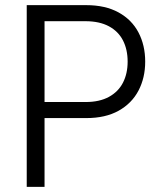

<svg xmlns="http://www.w3.org/2000/svg" viewBox="-20 -727 634 747"><path d="M84 -707H315.4Q389.6 -707 441.2 -678.7Q492.7 -650.4 518.8 -600.6Q544.9 -550.8 544.9 -487.3Q544.9 -424.3 518.8 -374.5Q492.7 -324.7 441.4 -296.1Q390.1 -267.6 316.4 -267.6H153.3V0H84ZM313.5 -330.1Q367.2 -330.1 403.8 -350.1Q440.4 -370.1 458.5 -405.5Q476.6 -440.9 476.6 -487.3Q476.6 -534.2 458.5 -569.6Q440.4 -605 403.6 -624.8Q366.7 -644.5 312.5 -644.5H153.3V-330.1Z"/></svg>

Font: Pretendard JP Light
Style: Regular
Weight: 300
Designer: Base glyphs from Inter by Rasmus Andersson; Hangeul glyphs from Noto Sans CJK(Source Han Sans) by Jang Soo-young and Kan
Foundry: Kil Hyung-jin
Version: Version 1.309